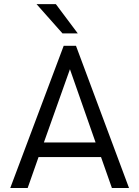

<svg xmlns="http://www.w3.org/2000/svg" viewBox="-20 -934 693 954"><path d="M621 0H536L482 -153.5H171.5L117.5 0H31L296.5 -706.5H357.5ZM455 -226 327.5 -590 198 -226ZM366.5 -768H290.5L161.5 -913.5H257.5Z"/></svg>

Font: Acari Sans
Style: Regular
Weight: 400
Designer: Alfredo Marco Pradil and Stefan Peev (font) & Cristiano Sobral (main changes)
Foundry: Alfredo Marco Pradil and Stefan Peev (font) & Cristiano Sobral (main changes)
Version: Version 1.063; ttfautohint (v1.8.3)